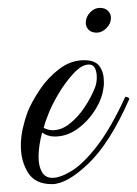

<svg xmlns="http://www.w3.org/2000/svg" viewBox="-20 -458 349 488"><path d="M112 10Q69 10 51 -19.5Q33 -49 33 -87Q33 -110 38 -132Q43 -154 50 -173Q61 -200 81.5 -230.5Q102 -261 131 -283Q160 -305 194 -305Q222 -305 233 -289.5Q244 -274 244 -251Q244 -247 244 -243.5Q244 -240 243 -235Q240 -208 222 -179Q204 -150 177 -130.5Q150 -111 119 -111Q101 -111 87 -121Q78 -87 78 -59Q78 -36 86.5 -21Q95 -6 113 -6Q134 -6 163.5 -24.5Q193 -43 227.5 -88Q262 -133 298 -211Q298 -212 300 -212Q303 -212 306.5 -209.5Q310 -207 308 -205Q259 -94 204.5 -42Q150 10 112 10ZM114 -127Q136 -127 157 -143.5Q178 -160 195 -185.5Q212 -211 222 -237Q226 -248 226 -262Q226 -275 221.5 -284.5Q217 -294 206 -294Q188 -294 167 -271.5Q146 -249 128 -218.5Q110 -188 101 -163Q98 -156 95.5 -148.5Q93 -141 91 -133Q103 -127 114 -127ZM226 -375Q212 -375 205 -382.5Q198 -390 198 -400Q198 -415 209 -426.5Q220 -438 234 -438Q247 -438 254.5 -430.5Q262 -423 262 -412Q262 -398 250.5 -386.5Q239 -375 226 -375Z"/></svg>

Font: Mea Culpa
Style: Regular
Weight: 400
Designer: Robert E. Leuschke
Foundry: Robert E. Leuschke
Version: Version 1.010; ttfautohint (v1.8.3)